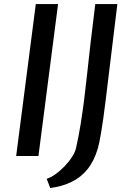

<svg xmlns="http://www.w3.org/2000/svg" viewBox="-20 -767 626 944"><path d="M59.5 0 156 -747H265.5L169 0ZM227 157.5 209.5 112Q230 106 253.5 89Q277 72 298.5 49.5Q320 27 335.2 3Q350.5 -21 354.5 -42Q367.5 -100.5 376.8 -158.2Q386 -216 393.8 -277.5Q401.5 -339 409 -409Q416.5 -479 426 -562.2Q435.5 -645.5 448.5 -747H557L499.5 -274Q487 -172 476.8 -113Q466.5 -54 461 -37Q442.5 25 410.2 65Q378 105 332.2 127.2Q286.5 149.5 227 157.5Z"/></svg>

Font: Koeln Type Sans
Style: Italic
Weight: 400
Italic angle: -7.5°
Designer: Eben Sorkin
Foundry: Eben Sorkin
Version: Version 2.001